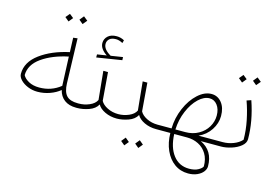

<svg xmlns="http://www.w3.org/2000/svg" viewBox="-111 -897 2029 1390"><g transform="rotate(15 904.0 -202.0)"><path d="M507 -17 487 0H477Q423 0 389 -25.5Q355 -51 344 -97Q313 -71 268.5 -55Q224 -39 176 -39Q138 -39 104 -53Q70 -67 49 -89Q28 -111 28 -134Q28 -222 114 -285.5Q200 -349 330 -377L326 -484L358 -488L368 -153Q370 -90 396 -62Q422 -34 481 -34H490ZM181 -72Q272 -72 340 -127L331 -344Q212 -319 135 -264.5Q58 -210 57 -132Q69 -108 101.5 -90Q134 -72 181 -72ZM336 -622 362 -654 393 -629 366 -597ZM233 -614 259 -645 289 -621 263 -589Z M802 -17 782 0Q733 0 693 -19Q653 -38 637 -67Q618 -32 572.5 -16Q527 0 485 0L467 -16L488 -34Q529 -34 567.5 -50.5Q606 -67 620 -96L599 -309H634L651 -98Q665 -71 702 -52.5Q739 -34 784 -34ZM712 -419 524 -389V-412L594 -423Q568 -440 554 -460Q540 -480 540 -502Q540 -533 563 -554.5Q586 -576 629 -576Q659 -576 686 -561L680 -539Q653 -554 629 -554Q596 -554 580 -539Q564 -524 564 -502Q564 -461 622 -428L711 -442Z M1097 -17 1077 0Q1028 0 988 -19Q948 -38 932 -67Q913 -32 867.5 -16Q822 0 780 0L762 -16L783 -34Q824 -34 862.5 -50.5Q901 -67 915 -96L894 -309H929L946 -98Q960 -71 997 -52.5Q1034 -34 1079 -34ZM958 140 984 108 1014 133 988 165ZM855 148 881 116 911 141 885 173Z M1564 0H1412Q1510 46 1510 163Q1510 184 1494.5 204Q1479 224 1450 237Q1421 250 1383 250Q1325 250 1280.5 218Q1236 186 1210.5 129Q1185 72 1184 0H1077L1057 -17L1080 -34H1184Q1186 -114 1217.5 -187Q1249 -260 1298.5 -305Q1348 -350 1400 -350Q1447 -350 1477 -312.5Q1507 -275 1507 -213Q1507 -158 1474.5 -108.5Q1442 -59 1386 -34H1568L1584 -17ZM1213 -34H1287Q1342 -34 1385.5 -58.5Q1429 -83 1452.5 -123Q1476 -163 1476 -208Q1476 -256 1453 -286Q1430 -316 1395 -316Q1353 -316 1312 -277Q1271 -238 1243.5 -173Q1216 -108 1213 -34ZM1310 0H1278H1213Q1217 99 1261.5 157Q1306 215 1381 215Q1423 215 1449.5 200Q1476 185 1481 171Q1481 116 1457.5 77.5Q1434 39 1395 19.5Q1356 0 1310 0Z M1544 -18 1567 -34Q1608 -34 1647 -49Q1686 -64 1709 -90Q1709 -160 1694 -233.5Q1679 -307 1656 -370L1689 -381Q1739 -235 1739 -102Q1739 -73 1710.5 -49.5Q1682 -26 1640.5 -13Q1599 0 1564 0ZM1664 -520 1690 -552 1721 -527 1694 -495ZM1561 -512 1587 -543 1617 -519 1591 -487Z"/></g></svg>

Font: FiraGO UltraLight
Style: Italic
Weight: 200
Italic angle: -8°
Designer: bBox Type GmbH
Foundry: bBox Type GmbH
Version: Version 1.001